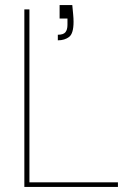

<svg xmlns="http://www.w3.org/2000/svg" viewBox="-20 -737 524 757"><path d="M76 0V-700H96V-18H445V0ZM208 -578V-600Q230 -600 238 -610Q246 -620 246 -639V-664H215V-717H265Q267 -695 268.5 -680Q270 -665 270 -651Q270 -605 252.5 -591.5Q235 -578 208 -578Z"/></svg>

Font: DM Sans 16pt Thin
Style: Regular
Weight: 250
Version: Version 4.004;gftools[0.9.30]